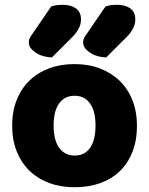

<svg xmlns="http://www.w3.org/2000/svg" viewBox="-20 -770 626 806"><path d="M423 -743Q435 -747 448 -748.5Q461 -750 470 -750Q505 -750 526.5 -735Q548 -720 548 -688Q548 -668 538 -649.5Q528 -631 512 -615L426 -529Q412 -529 395 -533Q378 -537 363.5 -545.5Q349 -554 339 -565.5Q329 -577 329 -592Q329 -607 338 -619ZM195 -743Q207 -747 220 -748.5Q233 -750 242 -750Q277 -750 298.5 -735Q320 -720 320 -688Q320 -668 310 -649.5Q300 -631 284 -615L198 -529Q184 -529 167 -533Q150 -537 135.5 -545.5Q121 -554 111 -565.5Q101 -577 101 -592Q101 -607 110 -619ZM555 -243Q555 -181 536 -132.5Q517 -84 482.5 -51Q448 -18 400 -1Q352 16 293 16Q234 16 186 -2Q138 -20 103.5 -53.5Q69 -87 50 -135Q31 -183 31 -243Q31 -302 50 -350Q69 -398 103.5 -431.5Q138 -465 186 -483Q234 -501 293 -501Q352 -501 400 -482.5Q448 -464 482.5 -430.5Q517 -397 536 -349Q555 -301 555 -243ZM205 -243Q205 -182 228.5 -149.5Q252 -117 294 -117Q336 -117 358.5 -150Q381 -183 381 -243Q381 -303 358 -335.5Q335 -368 293 -368Q251 -368 228 -335.5Q205 -303 205 -243Z"/></svg>

Font: Baloo Chettan
Style: Regular
Weight: 400
Designer: Maithili Shingre and Ek Type
Foundry: Ek Type
Version: Version 1.443;PS 1.000;hotconv 16.6.51;makeotf.lib2.5.65220;